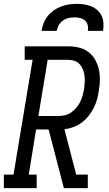

<svg xmlns="http://www.w3.org/2000/svg" viewBox="-46 -975 566 995"><path d="M-26 0V-70H24L123 -665H82V-735H308Q336 -735 363 -728.5Q390 -722 411.5 -706Q433 -690 446.5 -666.5Q460 -643 466 -616.5Q472 -590 471.5 -561Q471 -532 466 -504Q463 -481 456.5 -458.5Q450 -436 439 -414.5Q428 -393 412.5 -373.5Q397 -354 377 -339.5Q357 -325 334.5 -316.5Q312 -308 288 -305L349 -70H409V0H285L206 -304H141L103 -70H144V0ZM153 -374H259Q275 -374 292.5 -378.5Q310 -383 324.5 -393.5Q339 -404 350.5 -418Q362 -432 370 -448Q378 -464 382.5 -481Q387 -498 390 -514Q392 -531 393 -548.5Q394 -566 392 -582.5Q390 -599 384 -614.5Q378 -630 367 -642Q356 -654 340.5 -659.5Q325 -665 308 -665H201ZM169 -815Q173 -836 180.5 -855.5Q188 -875 201.5 -892Q215 -909 233 -921.5Q251 -934 271 -941.5Q291 -949 311 -952Q331 -955 352 -955Q372 -955 391.5 -952Q411 -949 428.5 -941.5Q446 -934 459.5 -921.5Q473 -909 481 -892Q489 -875 490 -855Q491 -835 488 -815H409Q412 -830 408.5 -844.5Q405 -859 394.5 -868.5Q384 -878 369.5 -881.5Q355 -885 340 -885Q325 -885 309.5 -881.5Q294 -878 280.5 -868.5Q267 -859 259 -845Q251 -831 248 -815Z"/></svg>

Font: Iosevka Slab
Style: Italic
Weight: 400
Italic angle: -9°
Monospace: yes
Designer: Belleve Invis
Foundry: Belleve Invis
Version: Version 11.1.0; ttfautohint (v1.8.3)